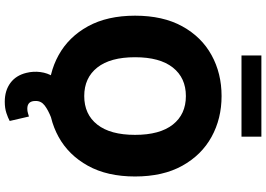

<svg xmlns="http://www.w3.org/2000/svg" viewBox="-180 -770 1148 829"><g transform="rotate(90 394.5 -355.0)"><path d="M741.5 -363.6Q741.5 -243.6 695.3 -160.2Q649.1 -76.7 570.5 -33.4Q491.8 9.9 394.2 9.9Q296.2 9.9 217.5 -33.6Q138.8 -77.1 93 -160.5Q47.2 -244 47.2 -363.6Q47.2 -484 93 -567.3Q138.8 -650.6 217.5 -693.9Q296.2 -737.2 394.2 -737.2Q491.8 -737.2 570.5 -693.9Q649.1 -650.6 695.3 -567.3Q741.5 -484 741.5 -363.6ZM561.8 -363.6Q561.8 -470.5 517.4 -526.8Q473 -583.1 394.2 -583.1Q315.7 -583.1 271.1 -526.8Q226.6 -470.5 226.6 -363.6Q226.6 -256.7 271.1 -200.5Q315.7 -144.2 394.2 -144.2Q473 -144.2 517.4 -200.5Q561.8 -256.7 561.8 -363.6ZM418.7 198.9Q370.4 198.9 337.5 174.5Q304.7 150.2 294 105.1Q286.6 75.3 290.7 44.7Q294.7 14.2 310.2 -10.3Q325.6 -34.8 351.6 -46.5L488.6 -1.8Q454.9 11.4 435 26.6Q415.1 41.9 415.5 65.3Q414.8 101.6 448.9 101.6Q459.5 101.6 467.7 98.9Q475.9 96.2 482.6 94.5L501.8 177.6Q488.3 185 467.5 191.9Q446.7 198.9 418.7 198.9ZM569.6 -909.1V-823.2H219.1V-909.1Z"/></g></svg>

Font: Inter UI Extra Bold
Style: Regular
Weight: 800
Designer: Rasmus Andersson
Foundry: rsms
Version: 3.2;8d6f07862